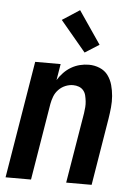

<svg xmlns="http://www.w3.org/2000/svg" viewBox="-54 -807 608 849"><g transform="rotate(5 250.0 -382.5)"><path d="M3 0 89 -520H202L190 -448Q201 -466 216 -481.5Q231 -497 249 -507.5Q267 -518 287 -523Q307 -528 327 -528Q352 -528 375 -518.5Q398 -509 412 -490Q426 -471 432.5 -447.5Q439 -424 441 -399Q443 -374 440.5 -348.5Q438 -323 434 -298L385 0H272L324 -313Q326 -327 327 -340Q328 -353 326.5 -366Q325 -379 322 -391.5Q319 -404 311 -413.5Q303 -423 291 -427.5Q279 -432 265 -432Q248 -432 231 -425Q214 -418 201 -404.5Q188 -391 181.5 -374Q175 -357 172 -340L116 0ZM303 -580 190 -715 267 -765 366 -620Z"/></g></svg>

Font: Iosevka Curly
Style: Bold Italic
Weight: 700
Italic angle: -9°
Monospace: yes
Designer: Belleve Invis
Foundry: Belleve Invis
Version: Version 22.1.2; ttfautohint (v1.8.4)